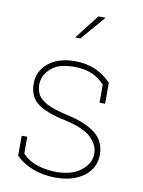

<svg xmlns="http://www.w3.org/2000/svg" viewBox="-86 -822 666 892"><g transform="rotate(10 246.5 -376.0)"><path d="M237.8 10.3Q180.2 10.3 131.6 -8.3Q83 -26.9 50.3 -59.6V-153.8H76.7V-74.2Q105.5 -43.5 147.9 -29.8Q190.4 -16.1 237.8 -16.1Q311 -16.1 354 -50.3Q397 -84.5 397 -129.4Q397 -171.4 361.1 -205.8Q325.2 -240.2 235.8 -259.8Q142.6 -279.3 102.8 -311Q63 -342.8 63 -403.3Q63 -441.4 83.5 -471.9Q104 -502.4 142.3 -520.3Q180.7 -538.1 233.4 -538.1Q290 -538.1 333.3 -518.6Q376.5 -499 406.2 -466.3V-367.7H379.9V-453.1Q354.5 -481.4 319.8 -496.6Q285.2 -511.7 233.4 -511.7Q161.6 -511.7 125.5 -478.5Q89.4 -445.3 89.4 -404.3Q89.4 -376 101.3 -354.5Q113.3 -333 146.5 -316.2Q179.7 -299.3 243.7 -285.2Q332.5 -265.6 377.9 -229Q423.3 -192.4 423.3 -128.9Q423.3 -66.9 372.6 -28.3Q321.8 10.3 237.8 10.3ZM217.3 -648.9 305.2 -761.7H336.4L337.4 -759.3L240.2 -646.5H218.3Z"/></g></svg>

Font: Roboto Slab LO Thin
Style: Regular
Weight: 250
Designer: Google
Version: Version 2.00;September 28, 2018;FontCreator 11.5.0.2427 64-b